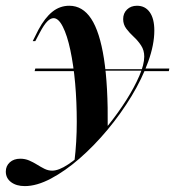

<svg xmlns="http://www.w3.org/2000/svg" viewBox="-99 -448 603 661"><path d="M209.7 -204.8 208.9 -209.7H392.7L391.9 -204.8ZM20.2 -203.2 22.6 -212.1H206.5L208.1 -203.2ZM392.7 -203.2 396 -212.1H483.9L482.3 -203.2ZM-13.7 192.7Q-42.7 192.7 -60.9 179Q-79 165.3 -79 142.7Q-79 123.4 -65.3 110.9Q-51.6 98.4 -29 98.4Q-12.9 98.4 1.2 104.4Q15.3 110.5 28.2 118.5Q41.1 126.6 54 133.1Q66.9 139.5 80.6 139.5Q103.2 139.5 135.5 118.1Q167.7 96.8 203.2 61.7Q238.7 26.6 273.4 -16.5Q308.1 -59.7 335.9 -103.6Q363.7 -147.6 380.6 -186.7Q397.6 -225.8 397.6 -253.2Q397.6 -275 386.7 -291.5Q375.8 -308.1 361.3 -321.4Q346.8 -334.7 335.9 -349.2Q325 -363.7 325 -382.3Q325 -402.4 338.3 -415.3Q351.6 -428.2 372.6 -428.2Q400.8 -428.2 416.5 -406Q432.3 -383.9 432.3 -342.7Q432.3 -294.4 411.3 -235.9Q390.3 -177.4 354 -117.3Q317.7 -57.3 271.4 -1.6Q225 54 175 97.6Q125 141.1 76.2 166.9Q27.4 192.7 -13.7 192.7ZM157.3 107.3Q165.3 41.1 165.3 -28.2Q165.3 -97.6 159.7 -161.3Q154 -225 143.1 -275.8Q132.3 -326.6 117.3 -356Q102.4 -385.5 85.5 -385.5Q75 -385.5 63.7 -374.2Q52.4 -362.9 37.9 -335.5L22.6 -306.5H13.7L33.1 -345.2Q55.6 -387.1 81.5 -407.7Q107.3 -428.2 139.5 -428.2Q185.5 -428.2 214.9 -383.5Q244.4 -338.7 258.9 -246Q273.4 -153.2 271.8 -8.1Q255.6 11.3 239.1 30.2Q222.6 49.2 202.8 67.7Q183.1 86.3 157.3 107.3Z"/></svg>

Font: Playfair 144pt
Style: Bold Italic
Weight: 700
Italic angle: -15.6°
Designer: Claus Eggers Sørensen
Foundry: Claus Eggers Sørensen
Version: Version 2.203